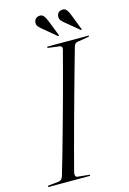

<svg xmlns="http://www.w3.org/2000/svg" viewBox="-133 -926 665 989"><g transform="rotate(-15 199.0 -432.0)"><path d="M145 -37.5Q143 -28 145.5 -20.8Q148 -13.5 156.5 -12.5L216 -6.5Q221 -6.5 221 -3.5Q221 0 217 0H1Q-4 0 -4 -3Q-4 -7 2 -7.5L56 -13Q72.5 -14.5 79.5 -36.5Q93 -81.5 111 -144.8Q129 -208 149 -280Q169 -352 188.8 -424Q208.5 -496 225.2 -559.2Q242 -622.5 253.5 -667Q256.5 -683 241 -685L184 -692.5Q177.5 -693.5 177.5 -697Q177.5 -700 182 -700H398Q401.5 -700 401.5 -697.5Q401.5 -694.5 395 -693.5L335 -683.5Q322 -682 316.5 -663.5Q303.5 -618.5 285.8 -555Q268 -491.5 248 -419.5Q228 -347.5 208.5 -276Q189 -204.5 172.5 -142.5Q156 -80.5 145 -37.5ZM219 -826.5 251.5 -744Q253 -740.5 251.5 -738.5Q249 -737 246 -739L177 -796.5Q165.5 -805.5 158 -815Q150.5 -824.5 152.5 -838.5Q157 -861.5 181.5 -864Q194.5 -865.5 203.2 -855.2Q212 -845 219 -826.5ZM340.5 -826.5 372.5 -744Q374.5 -740.5 373 -738.5Q370.5 -737 367.5 -739L298 -796.5Q286.5 -805.5 279.2 -815Q272 -824.5 274 -838.5Q278 -861.5 302.5 -864Q316 -865.5 324.8 -855.2Q333.5 -845 340.5 -826.5Z"/></g></svg>

Font: Fraunces 144pt Light
Style: Italic
Weight: 300
Italic angle: -16°
Version: Version 1.000;[0bf87f6ff]